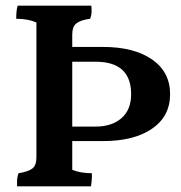

<svg xmlns="http://www.w3.org/2000/svg" viewBox="-20 -702 637 675"><path d="M234 -257H316Q373 -257 407 -286.5Q441 -316 441 -371Q441 -485 316 -485H234ZM234 -537H342Q451 -537 514.5 -493Q578 -449 578 -371Q578 -293 514.5 -249.5Q451 -206 342 -206H234V-105Q263 -93 303 -93Q303 -89 303 -79Q303 -69 300 -47H40Q40 -53 40 -65.5Q40 -78 45 -93Q78 -98 93 -109Q108 -120 108 -148V-623Q79 -636 37 -636Q37 -666 42 -682H301Q302 -675 302 -662.5Q302 -650 297 -636Q265 -632 249.5 -620.5Q234 -609 234 -581Z"/></svg>

Font: Halant Semibold
Style: Regular
Weight: 600
Version: Version 1.100;PS 1.0;hotconv 1.0.78;makeotf.lib2.5.61930; tt